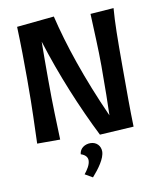

<svg xmlns="http://www.w3.org/2000/svg" viewBox="-101 -790 919 1118"><g transform="rotate(-10 358.0 -231.0)"><path d="M508 -690C512 -582 518 -481 518 -379C518 -249 516 -153 514 -89C407 -327 336 -539 295 -712L74 -690C78 -582 79 -481 79 -379C79 -174 74 -128 71 0H207C204 -103 199 -196 199 -356C199 -434 199 -529 200 -580C264 -375 351 -165 440 12L641 0C638 -103 638 -196 638 -356C638 -528 639 -614 646 -700ZM310 105C338 114 349 130 349 148C349 174 329 203 312 224L357 250C395 207 436 152 436 110C436 79 414 51 376 51C345 51 313 69 310 105Z"/></g></svg>

Font: CantoraOne
Style: Regular
Weight: 400
Designer: Pablo Impallari, Rodrigo Fuenzalida
Foundry: Pablo Impallari
Version: Version 1.001